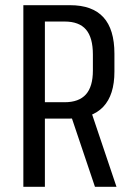

<svg xmlns="http://www.w3.org/2000/svg" viewBox="-20 -720 505 740"><path d="M70 -700H250Q336 -700 378.5 -653.5Q421 -607 421 -513V-444Q421 -354 378 -308.5Q335 -263 250 -263H149V-326H229Q284 -326 311 -356Q338 -386 338 -448V-510Q338 -575 311.5 -606Q285 -637 229 -637H135L153 -662V0H70ZM251 -282H334L429 0H346Z"/></svg>

Font: Pathway Extreme Condensed
Style: Regular
Weight: 400
Width: 3
Version: Version 1.001;gftools[0.9.26]